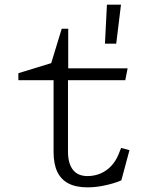

<svg xmlns="http://www.w3.org/2000/svg" viewBox="-20 -794 660 826"><path d="M210.5 -140V-461.5L233 -449H59V-479L213.5 -526.5L188.5 -483.5L245.5 -670.5H273.5V-486.5L251 -500H529L519 -449H251L272.5 -461.5V-141Q272.5 -91 293.8 -63.5Q315 -36 358.5 -36.5Q388 -37 413.8 -48.2Q439.5 -59.5 459 -80.5Q478.5 -101.5 490 -130L501 -157.5L537 -148L502 -18Q473 -5.5 433.2 3.2Q393.5 12 357 12Q306.5 12 274.2 -5Q242 -22 226.2 -55.5Q210.5 -89 210.5 -140ZM440 -774H500.5L480 -606H431.5Z"/></svg>

Font: Monaspace Xenon Var ExtraLight
Style: Regular
Weight: 200
Designer: Riley Cran and the Lettermatic Team
Version: Version 1.200 (Monaspace Xenon Var)